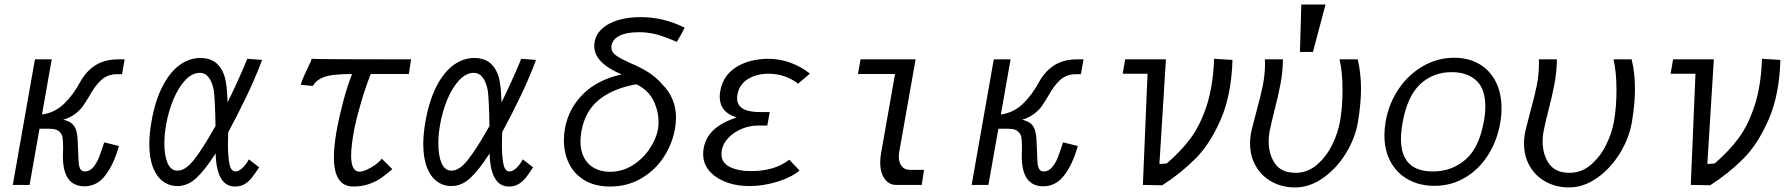

<svg xmlns="http://www.w3.org/2000/svg" viewBox="-20 -810 7840 841"><path d="M255.5 -125.5Q255.5 -141.5 256.5 -159.5Q256 -193 254.2 -207Q252.5 -221 240 -233.5Q227.5 -246 198 -246H153L109.5 0H36L133 -550H206.5L164 -308.5Q219.5 -316 260.2 -355Q301 -394 333 -454Q360.5 -501.5 400.8 -525.8Q441 -550 497.5 -550H526L514.5 -485H492.5Q451.5 -485 423.8 -459.8Q396 -434.5 372.5 -391Q353 -359 342 -343.5Q331 -328 309.8 -311.5Q288.5 -295 257 -285.5Q282 -280 295.2 -268.5Q308.5 -257 314 -238.2Q319.5 -219.5 320.5 -189L322.5 -141.5Q323.5 -108.5 325.2 -92.8Q327 -77 333 -68Q339 -59 352 -59Q373 -59 388.8 -78Q404.5 -97 413.5 -120.2Q422.5 -143.5 436.5 -186.5L501 -170.5Q480 -94 443 -44Q406 6 350 6Q255.5 6 255.5 -125.5Z M634 -178.5Q634 -224 643.5 -277.5Q659.5 -368.5 691.5 -431Q723.5 -493.5 766.2 -524.8Q809 -556 857 -556Q908.5 -556 936.2 -525Q964 -494 970.5 -443Q974.5 -419.5 977 -361.5Q1003.5 -415.5 1028.2 -471Q1053 -526.5 1063 -552.5L1128 -547.5Q1101 -474.5 1060.8 -390.2Q1020.5 -306 979.5 -230.5L978.5 -173Q978.5 -125.5 985 -92.2Q991.5 -59 1011.5 -59Q1025.5 -59 1041.5 -73.8Q1057.5 -88.5 1070 -112L1115 -77Q1095 -46.5 1082 -30.2Q1069 -14 1051.2 -3.5Q1033.5 7 1009.5 7Q928.5 7 924.5 -138Q878 -65.5 840 -30.2Q802 5 757 5Q721.5 5 693.8 -15.5Q666 -36 650 -77.2Q634 -118.5 634 -178.5ZM700 -181Q700 -128 714.2 -95.2Q728.5 -62.5 757.5 -62.5Q792 -62.5 828.8 -109Q865.5 -155.5 911.5 -236.5L924 -258Q922 -373 916.5 -414Q909.5 -451 894 -471Q878.5 -491 856 -491Q821.5 -491 791.2 -458.5Q761 -426 739.2 -373.8Q717.5 -321.5 707.5 -263Q700 -221 700 -181Z M1328 -512.5Q1334.5 -525.5 1339.5 -536.8Q1344.5 -548 1345 -552.5Q1373.5 -550 1780.5 -550L1771 -486H1604Q1582 -431 1562.5 -364.8Q1543 -298.5 1533 -251Q1518 -172.5 1518 -129.5Q1518 -58 1554.5 -58Q1567.5 -58 1587.2 -67Q1607 -76 1625.2 -89.2Q1643.5 -102.5 1652 -115L1698.5 -69Q1671 -45.5 1649 -30Q1627 -14.5 1596.2 -3.8Q1565.5 7 1527.5 7Q1442.5 7 1442.5 -121.5Q1442.5 -167 1453.5 -232Q1464.5 -293.5 1482.2 -361.2Q1500 -429 1522 -486Q1470.5 -485.5 1438.5 -481.5Q1406.5 -477.5 1384.8 -466.2Q1363 -455 1350 -433.5L1297.5 -438.5Q1301 -453 1308.2 -469.5Q1315.5 -486 1328 -512.5Z M1834 -178.5Q1834 -224 1843.5 -277.5Q1859.5 -368.5 1891.5 -431Q1923.5 -493.5 1966.2 -524.8Q2009 -556 2057 -556Q2108.5 -556 2136.2 -525Q2164 -494 2170.5 -443Q2174.5 -419.5 2177 -361.5Q2203.5 -415.5 2228.2 -471Q2253 -526.5 2263 -552.5L2328 -547.5Q2301 -474.5 2260.8 -390.2Q2220.5 -306 2179.5 -230.5L2178.5 -173Q2178.5 -125.5 2185 -92.2Q2191.5 -59 2211.5 -59Q2225.5 -59 2241.5 -73.8Q2257.5 -88.5 2270 -112L2315 -77Q2295 -46.5 2282 -30.2Q2269 -14 2251.2 -3.5Q2233.5 7 2209.5 7Q2128.5 7 2124.5 -138Q2078 -65.5 2040 -30.2Q2002 5 1957 5Q1921.5 5 1893.8 -15.5Q1866 -36 1850 -77.2Q1834 -118.5 1834 -178.5ZM1900 -181Q1900 -128 1914.2 -95.2Q1928.5 -62.5 1957.5 -62.5Q1992 -62.5 2028.8 -109Q2065.5 -155.5 2111.5 -236.5L2124 -258Q2122 -373 2116.5 -414Q2109.5 -451 2094 -471Q2078.5 -491 2056 -491Q2021.5 -491 1991.2 -458.5Q1961 -426 1939.2 -373.8Q1917.5 -321.5 1907.5 -263Q1900 -221 1900 -181Z M2450 -195.5Q2450 -221 2454.5 -246.5Q2470 -334 2533.5 -397.5Q2597 -461 2703 -484Q2583 -534.5 2583 -608.5Q2583 -617 2584.5 -626Q2590.5 -660 2617.8 -684.8Q2645 -709.5 2688.5 -722.2Q2732 -735 2786 -735Q2887.5 -735 2979 -688.5L2964 -660Q2959.5 -651.5 2944.5 -626.5Q2885 -652.5 2849.2 -660.8Q2813.5 -669 2780 -669Q2725.5 -669 2694.8 -654Q2664 -639 2658.5 -610.5Q2658 -608 2658 -603Q2658 -583 2675.2 -569.5Q2692.5 -556 2728 -540L2740 -534Q2783.5 -516.5 2819 -494Q2854.5 -471.5 2881 -440.5Q2941 -380.5 2941 -294.5Q2941 -271 2936.5 -245.5Q2924.5 -178.5 2886.5 -120.8Q2848.5 -63 2788 -28Q2727.5 7 2652.5 7Q2586 7 2540.2 -20.5Q2494.5 -48 2472.2 -94Q2450 -140 2450 -195.5ZM2862 -243.5Q2864.5 -258.5 2864.5 -276Q2864.5 -323.5 2842.5 -369Q2820.5 -414.5 2767.5 -441Q2666 -423 2604.2 -373.5Q2542.5 -324 2526.5 -234Q2522.5 -209 2522.5 -190.5Q2522.5 -148 2539 -118Q2555.5 -88 2584.5 -72.8Q2613.5 -57.5 2651.5 -57.5Q2706.5 -57.5 2751.8 -86.5Q2797 -115.5 2825.8 -158.8Q2854.5 -202 2862 -243.5Z M3106.5 -42.5Q3060 -79.5 3060 -135Q3060 -148 3062 -159.5Q3070.5 -208.5 3106.5 -241.5Q3142.5 -274.5 3207 -295.5Q3132.5 -318 3132.5 -386.5Q3132.5 -396.5 3135 -411.5Q3146.5 -478 3202.5 -514.5Q3230.5 -533 3267.5 -542.8Q3304.5 -552.5 3344.5 -552.5Q3395 -552.5 3440.5 -536Q3489.5 -518.5 3527.5 -487.5L3476 -443.5Q3419 -487 3346.5 -487Q3292.5 -487 3255 -463Q3217.5 -439 3210 -395Q3208.5 -387 3208.5 -380Q3208.5 -319 3309.5 -319H3351.5L3341 -260H3297.5Q3264.5 -260 3230 -246Q3195.5 -232 3171 -206.8Q3146.5 -181.5 3141 -149.5Q3140 -144.5 3140 -135.5Q3140 -97.5 3176.2 -79Q3212.5 -60.5 3271.5 -60.5Q3320.5 -60.5 3363.2 -73Q3406 -85.5 3437 -110.5L3482 -63Q3445.5 -32.5 3384.2 -13.8Q3323 5 3262.5 5Q3215 5 3175 -7.2Q3135 -19.5 3106.5 -42.5Z M3835.5 -97.5Q3835.5 -117 3839 -137.5L3900.5 -486H3738L3749.5 -550H3990.5L3918.5 -142.5Q3917 -133.5 3917 -124Q3917 -99 3929.5 -82.5Q3942 -66 3964.5 -66H4027.5L4017.5 0H3904Q3885.5 0 3870 -11.2Q3854.5 -22.5 3845 -44.5Q3835.5 -66.5 3835.5 -97.5Z M4455.5 -125.5Q4455.5 -141.5 4456.5 -159.5Q4456 -193 4454.2 -207Q4452.5 -221 4440 -233.5Q4427.5 -246 4398 -246H4353L4309.5 0H4236L4333 -550H4406.5L4364 -308.5Q4419.5 -316 4460.2 -355Q4501 -394 4533 -454Q4560.5 -501.5 4600.8 -525.8Q4641 -550 4697.5 -550H4726L4714.5 -485H4692.5Q4651.5 -485 4623.8 -459.8Q4596 -434.5 4572.5 -391Q4553 -359 4542 -343.5Q4531 -328 4509.8 -311.5Q4488.5 -295 4457 -285.5Q4482 -280 4495.2 -268.5Q4508.5 -257 4514 -238.2Q4519.5 -219.5 4520.5 -189L4522.5 -141.5Q4523.5 -108.5 4525.2 -92.8Q4527 -77 4533 -68Q4539 -59 4552 -59Q4573 -59 4588.8 -78Q4604.5 -97 4613.5 -120.2Q4622.5 -143.5 4636.5 -186.5L4701 -170.5Q4680 -94 4643 -44Q4606 6 4550 6Q4455.5 6 4455.5 -125.5Z M5006.5 -487H4897.5L4908.5 -550H5087L5058.5 -92Q5074.5 -92 5090.5 -94Q5151.5 -146 5194.2 -203.2Q5237 -260.5 5265.2 -346.2Q5293.5 -432 5298 -552.5L5378.5 -547.5Q5374 -395 5327.5 -287.5Q5281 -180 5216.8 -115.5Q5152.5 -51 5071 1.5L4986 0Z M5455.5 -182Q5455.5 -212 5464 -247Q5470 -272 5483 -320Q5502 -389 5511.5 -436Q5521 -483 5521 -532Q5521 -544 5520.5 -550H5599.5Q5599 -497 5589.2 -444.2Q5579.5 -391.5 5561.5 -322.5Q5555.5 -298.5 5549.8 -274.8Q5544 -251 5541 -234Q5537 -212.5 5537 -191Q5537 -133.5 5565 -93.2Q5593 -53 5655.5 -53Q5707 -53 5748 -88Q5789 -123 5814.8 -175Q5840.5 -227 5849.5 -278Q5860.5 -342 5860.5 -415Q5860.5 -495 5847.5 -550H5927Q5941.5 -490.5 5941.5 -421Q5941.5 -357.5 5928.5 -278Q5916.5 -205 5875.2 -138.2Q5834 -71.5 5775 -30.2Q5716 11 5653 11Q5597 11 5552 -13.2Q5507 -37.5 5481.2 -81.5Q5455.5 -125.5 5455.5 -182ZM5786 -790 5731 -582.5H5674L5680 -790Z M6044 -218Q6044 -245 6049.5 -278Q6063.5 -357 6106.5 -420.5Q6149.5 -484 6213.2 -520.5Q6277 -557 6349.5 -557Q6412.5 -557 6459.2 -529.8Q6506 -502.5 6531.5 -452.5Q6557 -402.5 6557 -336Q6557 -304.5 6551 -270Q6537 -191.5 6497 -129.2Q6457 -67 6396.5 -31.5Q6336 4 6263 4Q6199 4 6149.2 -23Q6099.5 -50 6071.8 -100.2Q6044 -150.5 6044 -218ZM6479.5 -278Q6486 -312.5 6486 -343.5Q6486 -422 6445.8 -458Q6405.5 -494 6338.5 -494Q6257 -494 6200.5 -441Q6144 -388 6123.5 -272Q6116.5 -231 6116.5 -201.5Q6116.5 -59 6256.5 -59Q6339 -59 6399 -110.8Q6459 -162.5 6479.5 -278Z M6655.5 -182Q6655.5 -212 6664 -247Q6670 -272 6683 -320Q6702 -389 6711.5 -436Q6721 -483 6721 -532Q6721 -544 6720.5 -550H6799.5Q6799 -497 6789.2 -444.2Q6779.5 -391.5 6761.5 -322.5Q6755.5 -298.5 6749.8 -274.8Q6744 -251 6741 -234Q6737 -212.5 6737 -191Q6737 -133.5 6765 -93.2Q6793 -53 6855.5 -53Q6907 -53 6948 -88Q6989 -123 7014.8 -175Q7040.5 -227 7049.5 -278Q7060.5 -342 7060.5 -415Q7060.5 -495 7047.5 -550H7127Q7141.5 -490.5 7141.5 -421Q7141.5 -357.5 7128.5 -278Q7116.5 -205 7075.2 -138.2Q7034 -71.5 6975 -30.2Q6916 11 6853 11Q6797 11 6752 -13.2Q6707 -37.5 6681.2 -81.5Q6655.5 -125.5 6655.5 -182Z M7406.5 -487H7297.5L7308.5 -550H7487L7458.5 -92Q7474.5 -92 7490.5 -94Q7551.5 -146 7594.2 -203.2Q7637 -260.5 7665.2 -346.2Q7693.5 -432 7698 -552.5L7778.5 -547.5Q7774 -395 7727.5 -287.5Q7681 -180 7616.8 -115.5Q7552.5 -51 7471 1.5L7386 0Z"/></svg>

Font: JuliaMono Light
Style: Italic
Weight: 300
Italic angle: -9°
Monospace: yes
Designer: cormullion
Foundry: corm
Version: Version 0.054; ttfautohint (v1.8.4)